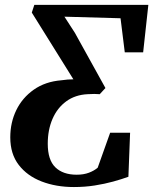

<svg xmlns="http://www.w3.org/2000/svg" viewBox="-20 -763 634 794"><path d="M285.5 10.5Q212 10.5 152.2 -12.5Q92.5 -35.5 57.5 -81Q22.5 -126.5 22.5 -195Q22.5 -256.5 47.5 -307.8Q72.5 -359 119.8 -392.2Q167 -425.5 233.5 -431Q247 -433 259.5 -434Q272 -435 283.5 -435L111.5 -711L122 -743H593.5L572 -546.5H496L478.5 -687.5L246.5 -694L289.5 -627.5L416 -399L392.5 -373.5Q382 -374.5 370 -374.5Q358 -374.5 342.5 -373.5Q291 -371 254 -344Q217 -317 197.2 -271.5Q177.5 -226 177.5 -168.5Q177.5 -101.5 209 -71Q240.5 -40.5 297 -40.5Q326 -40.5 347.8 -48.8Q369.5 -57 384 -69.5L435.5 -214H518L511 -32Q483.5 -22 448.2 -12.2Q413 -2.5 372 4Q331 10.5 285.5 10.5Z"/></svg>

Font: Merriweather 60pt
Style: Bold Italic
Weight: 700
Italic angle: -7.8°
Version: Version 2.101